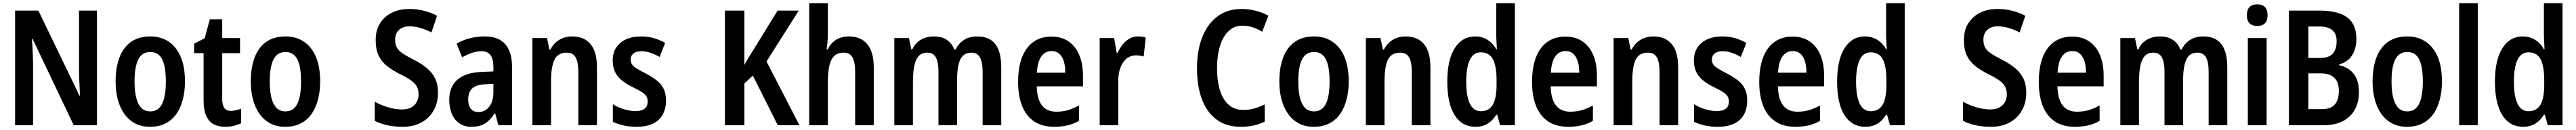

<svg xmlns="http://www.w3.org/2000/svg" viewBox="-20 -780 16045 810"><path d="M584 0H439L183 -538H179Q181 -509 182.5 -479.5Q184 -450 185 -423Q186 -396 186 -371V0H74V-714H219L475 -184H478Q477 -212 475.5 -241Q474 -270 473 -297.5Q472 -325 472 -348V-714H584Z M1132 -272Q1132 -211 1118.5 -159.5Q1105 -108 1078.5 -70Q1052 -32 1011 -11Q970 10 914 10Q862 10 822.5 -10.5Q783 -31 755.5 -69Q728 -107 714 -158.5Q700 -210 700 -272Q700 -359 724 -422Q748 -485 796 -519Q844 -553 917 -553Q982 -553 1030.5 -520.5Q1079 -488 1105.5 -426Q1132 -364 1132 -272ZM818 -272Q818 -212 828.5 -170.5Q839 -129 860.5 -107.5Q882 -86 916 -86Q950 -86 971.5 -107.5Q993 -129 1003 -170.5Q1013 -212 1013 -272Q1013 -333 1003 -374Q993 -415 971.5 -435.5Q950 -456 916 -456Q865 -456 841.5 -410Q818 -364 818 -272Z M1418 -89Q1433 -89 1449.5 -93Q1466 -97 1482 -103V-12Q1461 -2 1436.5 4Q1412 10 1383 10Q1339 10 1309 -7Q1279 -24 1263.5 -60.5Q1248 -97 1248 -156V-449H1189V-508L1255 -542L1287 -660H1364V-543H1475V-449H1364V-163Q1364 -126 1377 -107.5Q1390 -89 1418 -89Z M1974 -272Q1974 -211 1960.5 -159.5Q1947 -108 1920.5 -70Q1894 -32 1853 -11Q1812 10 1756 10Q1704 10 1664.5 -10.5Q1625 -31 1597.5 -69Q1570 -107 1556 -158.5Q1542 -210 1542 -272Q1542 -359 1566 -422Q1590 -485 1638 -519Q1686 -553 1759 -553Q1824 -553 1872.5 -520.5Q1921 -488 1947.5 -426Q1974 -364 1974 -272ZM1660 -272Q1660 -212 1670.5 -170.5Q1681 -129 1702.5 -107.5Q1724 -86 1758 -86Q1792 -86 1813.5 -107.5Q1835 -129 1845 -170.5Q1855 -212 1855 -272Q1855 -333 1845 -374Q1835 -415 1813.5 -435.5Q1792 -456 1758 -456Q1707 -456 1683.5 -410Q1660 -364 1660 -272Z M2708 -203Q2708 -141 2681.5 -93Q2655 -45 2605.5 -17.5Q2556 10 2488 10Q2454 10 2424 6Q2394 2 2367 -6Q2340 -14 2314 -27V-146Q2354 -124 2399 -111Q2444 -98 2485 -98Q2518 -98 2541 -110.5Q2564 -123 2575.5 -144.5Q2587 -166 2587 -192Q2587 -220 2576.5 -240Q2566 -260 2540.5 -278.5Q2515 -297 2470 -319Q2423 -343 2389.5 -369.5Q2356 -396 2338 -434Q2320 -472 2320 -529Q2319 -589 2345.5 -632.5Q2372 -676 2419 -700Q2466 -724 2530 -724Q2579 -724 2622.5 -712.5Q2666 -701 2702 -682L2667 -578Q2632 -596 2597.5 -606Q2563 -616 2531 -616Q2502 -616 2482 -605.5Q2462 -595 2451.5 -576.5Q2441 -558 2441 -534Q2441 -504 2451.5 -484.5Q2462 -465 2487.5 -447.5Q2513 -430 2559 -407Q2608 -382 2641 -353.5Q2674 -325 2691 -289Q2708 -253 2708 -203Z M2999 -553Q3084 -553 3126.5 -505Q3169 -457 3169 -363V0H3084L3064 -74H3061Q3043 -46 3022.5 -27Q3002 -8 2976.5 1Q2951 10 2916 10Q2871 10 2840 -12Q2809 -34 2793.5 -72Q2778 -110 2778 -157Q2778 -240 2829.5 -284Q2881 -328 2980 -332L3053 -335V-361Q3053 -413 3034.5 -437Q3016 -461 2979 -461Q2951 -461 2921 -451Q2891 -441 2858 -423L2824 -508Q2861 -530 2905 -541.5Q2949 -553 2999 -553ZM3004 -255Q2947 -253 2921.5 -229.5Q2896 -206 2896 -161Q2896 -121 2913 -101.5Q2930 -82 2959 -82Q3001 -82 3027 -115Q3053 -148 3053 -208V-258Z M3543 -553Q3618 -553 3658 -505Q3698 -457 3698 -360V0H3582V-331Q3582 -392 3565.5 -422Q3549 -452 3510 -452Q3455 -452 3433.5 -408.5Q3412 -365 3412 -268V0H3296V-543H3387L3402 -471H3408Q3422 -498 3442 -516Q3462 -534 3487.5 -543.5Q3513 -553 3543 -553Z M4128 -155Q4128 -102 4107 -65Q4086 -28 4045 -9Q4004 10 3946 10Q3902 10 3865 2Q3828 -6 3797 -21V-131Q3826 -112 3864.5 -100Q3903 -88 3939 -88Q3977 -88 3995.5 -103.5Q4014 -119 4014 -148Q4014 -165 4006.5 -178.5Q3999 -192 3978 -206Q3957 -220 3919 -238Q3880 -257 3852.5 -279.5Q3825 -302 3810.5 -332Q3796 -362 3796 -403Q3796 -473 3844 -513Q3892 -553 3973 -553Q4015 -553 4051.5 -542.5Q4088 -532 4123 -513L4088 -425Q4061 -441 4032 -451Q4003 -461 3975 -461Q3943 -461 3925.5 -447Q3908 -433 3908 -409Q3908 -392 3916 -379.5Q3924 -367 3945 -353.5Q3966 -340 4004 -321Q4042 -301 4070 -279Q4098 -257 4113 -227Q4128 -197 4128 -155Z M4959 0H4824L4669 -309L4616 -260V0H4495V-714H4616V-375Q4627 -396 4643 -422.5Q4659 -449 4679 -480L4823 -714H4955L4754 -397Z M5136 -576Q5136 -547 5134 -520.5Q5132 -494 5128 -472H5135Q5148 -499 5167.5 -517Q5187 -535 5212 -544Q5237 -553 5266 -553Q5317 -553 5351.5 -531Q5386 -509 5404 -466.5Q5422 -424 5422 -360V0H5306V-331Q5306 -394 5289 -423Q5272 -452 5235 -452Q5198 -452 5176.5 -432Q5155 -412 5145.5 -371Q5136 -330 5136 -268V0H5020V-760H5136Z M6066 -553Q6142 -553 6179 -505.5Q6216 -458 6216 -358V0H6100V-330Q6100 -394 6083 -423Q6066 -452 6031 -452Q5981 -452 5961 -409.5Q5941 -367 5941 -283V0H5825V-331Q5825 -373 5817.5 -400Q5810 -427 5795 -439.5Q5780 -452 5756 -452Q5721 -452 5701.5 -430.5Q5682 -409 5674 -367.5Q5666 -326 5666 -267V0H5550V-543H5641L5656 -472H5662Q5674 -499 5693.5 -516.5Q5713 -534 5739 -543.5Q5765 -553 5796 -553Q5847 -553 5878.5 -530.5Q5910 -508 5924 -471H5931Q5952 -512 5986 -532.5Q6020 -553 6066 -553Z M6528 -552Q6591 -552 6635 -522Q6679 -492 6702 -437Q6725 -382 6725 -308V-242H6437Q6439 -163 6469.5 -123.5Q6500 -84 6559 -84Q6597 -84 6630.5 -93.5Q6664 -103 6700 -123V-27Q6667 -8 6629.5 1Q6592 10 6546 10Q6471 10 6421 -23.5Q6371 -57 6346 -119.5Q6321 -182 6321 -268Q6321 -360 6345.5 -423Q6370 -486 6416.5 -519Q6463 -552 6528 -552ZM6530 -462Q6490 -462 6466 -429Q6442 -396 6438 -327H6615Q6615 -367 6606 -397Q6597 -427 6578 -444.5Q6559 -462 6530 -462Z M7066 -553Q7078 -553 7090.5 -551.5Q7103 -550 7116 -546L7103 -428Q7093 -431 7081 -433Q7069 -435 7054 -435Q7031 -435 7011 -424.5Q6991 -414 6976.5 -393.5Q6962 -373 6953.5 -344.5Q6945 -316 6945 -280V0H6829V-543H6919L6935 -451H6941Q6954 -480 6972.5 -503Q6991 -526 7014.5 -539.5Q7038 -553 7066 -553Z M7718 -620Q7679 -620 7649.5 -600.5Q7620 -581 7600 -545Q7580 -509 7570 -461Q7560 -413 7560 -356Q7560 -274 7579 -215Q7598 -156 7634.5 -125.5Q7671 -95 7723 -95Q7760 -95 7792.5 -104.5Q7825 -114 7857 -129V-22Q7825 -6 7788 2Q7751 10 7707 10Q7619 10 7558.5 -34Q7498 -78 7466.5 -160Q7435 -242 7435 -357Q7435 -436 7453 -503Q7471 -570 7506.5 -620Q7542 -670 7593.5 -697Q7645 -724 7713 -724Q7757 -724 7799 -713.5Q7841 -703 7880 -682L7841 -582Q7814 -599 7783.5 -609.5Q7753 -620 7718 -620Z M8380 -272Q8380 -211 8366.5 -159.5Q8353 -108 8326.5 -70Q8300 -32 8259 -11Q8218 10 8162 10Q8110 10 8070.5 -10.5Q8031 -31 8003.5 -69Q7976 -107 7962 -158.5Q7948 -210 7948 -272Q7948 -359 7972 -422Q7996 -485 8044 -519Q8092 -553 8165 -553Q8230 -553 8278.5 -520.5Q8327 -488 8353.5 -426Q8380 -364 8380 -272ZM8066 -272Q8066 -212 8076.5 -170.5Q8087 -129 8108.5 -107.5Q8130 -86 8164 -86Q8198 -86 8219.5 -107.5Q8241 -129 8251 -170.5Q8261 -212 8261 -272Q8261 -333 8251 -374Q8241 -415 8219.5 -435.5Q8198 -456 8164 -456Q8113 -456 8089.5 -410Q8066 -364 8066 -272Z M8734 -553Q8809 -553 8849 -505Q8889 -457 8889 -360V0H8773V-331Q8773 -392 8756.5 -422Q8740 -452 8701 -452Q8646 -452 8624.5 -408.5Q8603 -365 8603 -268V0H8487V-543H8578L8593 -471H8599Q8613 -498 8633 -516Q8653 -534 8678.5 -543.5Q8704 -553 8734 -553Z M9169 10Q9086 10 9040 -62.5Q8994 -135 8994 -271Q8994 -407 9040.5 -480Q9087 -553 9167 -553Q9197 -553 9221 -543.5Q9245 -534 9265 -516.5Q9285 -499 9299 -473H9303Q9302 -498 9300.5 -521.5Q9299 -545 9299 -563V-760H9415V0H9323L9305 -65H9299Q9284 -41 9265.5 -24.5Q9247 -8 9223.5 1Q9200 10 9169 10ZM9203 -87Q9254 -87 9277.5 -127.5Q9301 -168 9301 -252V-279Q9301 -367 9278.5 -410.5Q9256 -454 9202 -454Q9157 -454 9134.5 -407Q9112 -360 9112 -271Q9112 -180 9135 -133.5Q9158 -87 9203 -87Z M9729 -552Q9792 -552 9836 -522Q9880 -492 9903 -437Q9926 -382 9926 -308V-242H9638Q9640 -163 9670.5 -123.5Q9701 -84 9760 -84Q9798 -84 9831.5 -93.5Q9865 -103 9901 -123V-27Q9868 -8 9830.5 1Q9793 10 9747 10Q9672 10 9622 -23.5Q9572 -57 9547 -119.5Q9522 -182 9522 -268Q9522 -360 9546.5 -423Q9571 -486 9617.5 -519Q9664 -552 9729 -552ZM9731 -462Q9691 -462 9667 -429Q9643 -396 9639 -327H9816Q9816 -367 9807 -397Q9798 -427 9779 -444.5Q9760 -462 9731 -462Z M10277 -553Q10352 -553 10392 -505Q10432 -457 10432 -360V0H10316V-331Q10316 -392 10299.5 -422Q10283 -452 10244 -452Q10189 -452 10167.5 -408.5Q10146 -365 10146 -268V0H10030V-543H10121L10136 -471H10142Q10156 -498 10176 -516Q10196 -534 10221.5 -543.5Q10247 -553 10277 -553Z M10862 -155Q10862 -102 10841 -65Q10820 -28 10779 -9Q10738 10 10680 10Q10636 10 10599 2Q10562 -6 10531 -21V-131Q10560 -112 10598.5 -100Q10637 -88 10673 -88Q10711 -88 10729.5 -103.5Q10748 -119 10748 -148Q10748 -165 10740.5 -178.5Q10733 -192 10712 -206Q10691 -220 10653 -238Q10614 -257 10586.5 -279.5Q10559 -302 10544.5 -332Q10530 -362 10530 -403Q10530 -473 10578 -513Q10626 -553 10707 -553Q10749 -553 10785.5 -542.5Q10822 -532 10857 -513L10822 -425Q10795 -441 10766 -451Q10737 -461 10709 -461Q10677 -461 10659.5 -447Q10642 -433 10642 -409Q10642 -392 10650 -379.5Q10658 -367 10679 -353.5Q10700 -340 10738 -321Q10776 -301 10804 -279Q10832 -257 10847 -227Q10862 -197 10862 -155Z M11144 -552Q11207 -552 11251 -522Q11295 -492 11318 -437Q11341 -382 11341 -308V-242H11053Q11055 -163 11085.5 -123.5Q11116 -84 11175 -84Q11213 -84 11246.5 -93.5Q11280 -103 11316 -123V-27Q11283 -8 11245.5 1Q11208 10 11162 10Q11087 10 11037 -23.5Q10987 -57 10962 -119.5Q10937 -182 10937 -268Q10937 -360 10961.5 -423Q10986 -486 11032.5 -519Q11079 -552 11144 -552ZM11146 -462Q11106 -462 11082 -429Q11058 -396 11054 -327H11231Q11231 -367 11222 -397Q11213 -427 11194 -444.5Q11175 -462 11146 -462Z M11597 10Q11514 10 11468 -62.5Q11422 -135 11422 -271Q11422 -407 11468.5 -480Q11515 -553 11595 -553Q11625 -553 11649 -543.5Q11673 -534 11693 -516.5Q11713 -499 11727 -473H11731Q11730 -498 11728.5 -521.5Q11727 -545 11727 -563V-760H11843V0H11751L11733 -65H11727Q11712 -41 11693.5 -24.5Q11675 -8 11651.5 1Q11628 10 11597 10ZM11631 -87Q11682 -87 11705.5 -127.5Q11729 -168 11729 -252V-279Q11729 -367 11706.5 -410.5Q11684 -454 11630 -454Q11585 -454 11562.5 -407Q11540 -360 11540 -271Q11540 -180 11563 -133.5Q11586 -87 11631 -87Z M12600 -203Q12600 -141 12573.5 -93Q12547 -45 12497.5 -17.5Q12448 10 12380 10Q12346 10 12316 6Q12286 2 12259 -6Q12232 -14 12206 -27V-146Q12246 -124 12291 -111Q12336 -98 12377 -98Q12410 -98 12433 -110.5Q12456 -123 12467.5 -144.5Q12479 -166 12479 -192Q12479 -220 12468.5 -240Q12458 -260 12432.5 -278.5Q12407 -297 12362 -319Q12315 -343 12281.5 -369.5Q12248 -396 12230 -434Q12212 -472 12212 -529Q12211 -589 12237.5 -632.5Q12264 -676 12311 -700Q12358 -724 12422 -724Q12471 -724 12514.5 -712.5Q12558 -701 12594 -682L12559 -578Q12524 -596 12489.5 -606Q12455 -616 12423 -616Q12394 -616 12374 -605.5Q12354 -595 12343.5 -576.5Q12333 -558 12333 -534Q12333 -504 12343.5 -484.5Q12354 -465 12379.5 -447.5Q12405 -430 12451 -407Q12500 -382 12533 -353.5Q12566 -325 12583 -289Q12600 -253 12600 -203Z M12885 -552Q12948 -552 12992 -522Q13036 -492 13059 -437Q13082 -382 13082 -308V-242H12794Q12796 -163 12826.5 -123.5Q12857 -84 12916 -84Q12954 -84 12987.5 -93.5Q13021 -103 13057 -123V-27Q13024 -8 12986.5 1Q12949 10 12903 10Q12828 10 12778 -23.5Q12728 -57 12703 -119.5Q12678 -182 12678 -268Q12678 -360 12702.5 -423Q12727 -486 12773.5 -519Q12820 -552 12885 -552ZM12887 -462Q12847 -462 12823 -429Q12799 -396 12795 -327H12972Q12972 -367 12963 -397Q12954 -427 12935 -444.5Q12916 -462 12887 -462Z M13702 -553Q13778 -553 13815 -505.5Q13852 -458 13852 -358V0H13736V-330Q13736 -394 13719 -423Q13702 -452 13667 -452Q13617 -452 13597 -409.5Q13577 -367 13577 -283V0H13461V-331Q13461 -373 13453.5 -400Q13446 -427 13431 -439.5Q13416 -452 13392 -452Q13357 -452 13337.5 -430.5Q13318 -409 13310 -367.5Q13302 -326 13302 -267V0H13186V-543H13277L13292 -472H13298Q13310 -499 13329.5 -516.5Q13349 -534 13375 -543.5Q13401 -553 13432 -553Q13483 -553 13514.5 -530.5Q13546 -508 13560 -471H13567Q13588 -512 13622 -532.5Q13656 -553 13702 -553Z M14097 -543V0H13980V-543ZM14039 -753Q14070 -753 14086.5 -736Q14103 -719 14103 -685Q14103 -651 14086 -634.5Q14069 -618 14039 -618Q14009 -618 13991.5 -634.5Q13974 -651 13974 -685Q13974 -720 13991 -736.5Q14008 -753 14039 -753Z M14426 -714Q14542 -714 14599 -671.5Q14656 -629 14656 -539Q14656 -495 14643 -462Q14630 -429 14606 -408Q14582 -387 14549 -379V-374Q14588 -365 14615.5 -344Q14643 -323 14657.5 -289.5Q14672 -256 14672 -206Q14672 -143 14646 -96.5Q14620 -50 14571.5 -25Q14523 0 14454 0H14236V-714ZM14430 -419Q14485 -419 14509 -445.5Q14533 -472 14533 -523Q14533 -569 14506.5 -592Q14480 -615 14425 -615H14357V-419ZM14357 -323V-100H14442Q14497 -100 14522 -129.5Q14547 -159 14547 -215Q14547 -249 14535 -273Q14523 -297 14498 -310Q14473 -323 14435 -323Z M15189 -272Q15189 -211 15175.5 -159.5Q15162 -108 15135.5 -70Q15109 -32 15068 -11Q15027 10 14971 10Q14919 10 14879.5 -10.5Q14840 -31 14812.5 -69Q14785 -107 14771 -158.5Q14757 -210 14757 -272Q14757 -359 14781 -422Q14805 -485 14853 -519Q14901 -553 14974 -553Q15039 -553 15087.5 -520.5Q15136 -488 15162.5 -426Q15189 -364 15189 -272ZM14875 -272Q14875 -212 14885.5 -170.5Q14896 -129 14917.5 -107.5Q14939 -86 14973 -86Q15007 -86 15028.5 -107.5Q15050 -129 15060 -170.5Q15070 -212 15070 -272Q15070 -333 15060 -374Q15050 -415 15028.5 -435.5Q15007 -456 14973 -456Q14922 -456 14898.5 -410Q14875 -364 14875 -272Z M15412 0H15296V-760H15412Z M15694 10Q15611 10 15565 -62.5Q15519 -135 15519 -271Q15519 -407 15565.5 -480Q15612 -553 15692 -553Q15722 -553 15746 -543.5Q15770 -534 15790 -516.5Q15810 -499 15824 -473H15828Q15827 -498 15825.5 -521.5Q15824 -545 15824 -563V-760H15940V0H15848L15830 -65H15824Q15809 -41 15790.5 -24.5Q15772 -8 15748.5 1Q15725 10 15694 10ZM15728 -87Q15779 -87 15802.5 -127.5Q15826 -168 15826 -252V-279Q15826 -367 15803.5 -410.5Q15781 -454 15727 -454Q15682 -454 15659.5 -407Q15637 -360 15637 -271Q15637 -180 15660 -133.5Q15683 -87 15728 -87Z"/></svg>

Font: Noto Sans Khmer Condensed SemiBold
Style: Regular
Weight: 600
Width: 3
Designer: Danh Hong and the Monotype Design Team
Foundry: Monotype Imaging Inc.
Version: Version 2.004